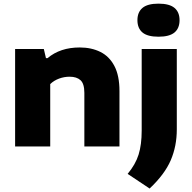

<svg xmlns="http://www.w3.org/2000/svg" viewBox="-20 -824 1080 1080"><path d="M65 0V-548.5H226.5L238.5 -497H247.5Q318.5 -557 428.5 -557Q494 -557 544.5 -532Q595 -507 623.5 -452.8Q652 -398.5 652 -312V0H454.5V-301.5Q454.5 -353 433 -372.8Q411.5 -392.5 371.5 -392.5Q341 -392.5 312 -381.8Q283 -371 262.5 -351V0ZM821.5 236.5 698 154Q742 101.5 759.5 45.8Q777 -10 777 -89V-548.5H974.5V-96Q974.5 -2 940.5 77.2Q906.5 156.5 821.5 236.5ZM871.5 -617.5Q810 -617.5 781.5 -641.2Q753 -665 753 -710.5Q753 -755.5 781.5 -779.5Q810 -803.5 871.5 -803.5Q933 -803.5 961.5 -779.5Q990 -755.5 990 -710.5Q990 -665 961.5 -641.2Q933 -617.5 871.5 -617.5Z"/></svg>

Font: Encode Sans Expanded ExtraBold
Style: Regular
Weight: 800
Width: 7
Designer: Multiple Designers
Foundry: Impallari Type
Version: Version 3.000; ttfautohint (v1.8.3) -l 8 -r 50 -G 200 -x 14 